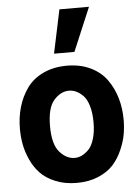

<svg xmlns="http://www.w3.org/2000/svg" viewBox="-61 -953 733 1017"><g transform="rotate(-5 305.5 -444.0)"><path d="M190.4 -293.9Q190.4 -197.3 226.6 -156.2Q262.7 -115.2 306.6 -115.2Q325.2 -115.2 343.3 -123.5Q361.3 -131.8 379.9 -149.9Q398.4 -168 410.2 -205.6Q421.9 -243.2 421.9 -293.9Q421.9 -345.7 410.6 -382.8Q399.4 -419.9 380.4 -438.5Q361.3 -457 343.3 -464.8Q325.2 -472.7 306.6 -472.7Q262.7 -472.7 226.6 -432.1Q190.4 -391.6 190.4 -293.9ZM30.3 -293.9Q30.3 -354.5 45.9 -408.7Q61.5 -462.9 93.3 -507.8Q125 -552.7 180.2 -579.1Q235.4 -605.5 306.6 -605.5Q377.9 -605.5 432.6 -579.1Q487.3 -552.7 519 -507.8Q550.8 -462.9 566.4 -408.7Q582 -354.5 582 -293.9Q582 -254.9 575.2 -216.3Q568.4 -177.7 549.3 -134.3Q530.3 -90.8 501 -58.1Q471.7 -25.4 421.4 -3.9Q371.1 17.6 306.6 17.6Q243.2 17.6 193.4 -2.9Q143.6 -23.4 113.3 -55.2Q83 -86.9 64 -129.4Q44.9 -171.9 37.6 -211.9Q30.3 -252 30.3 -293.9ZM245.1 -674.8 293.9 -906.2H451.2L353.5 -674.8Z"/></g></svg>

Font: Gothic A1 Black
Style: Regular
Weight: 900
Version: Version 2.50